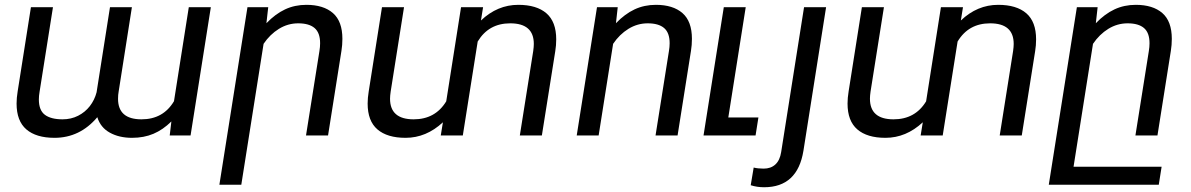

<svg xmlns="http://www.w3.org/2000/svg" viewBox="-20 -558 4908 791"><path d="M696.8 -141.1 757.8 -528.3H848.6L765.1 0H679.2L686 -57.6Q651.4 -23.4 612.1 -6.8Q572.8 9.8 523.9 9.8Q470.7 9.8 432.4 -11.5Q394 -32.7 380.9 -75.2Q309.1 9.8 204.6 9.8Q128.9 9.8 88.6 -24.9Q48.3 -59.6 48.3 -131.3Q48.3 -154.3 52.7 -181.2L107.4 -528.3H198.2L143.1 -180.2Q140.1 -162.6 140.1 -148.4Q140.1 -103.5 165 -85Q189.9 -66.4 237.8 -66.4Q272.9 -66.4 301.8 -81.1Q330.6 -95.7 350.1 -120.8Q369.6 -146 377.9 -177.7L433.1 -528.3H523.4L468.8 -180.7Q466.3 -167.5 466.3 -150.9Q466.3 -66.4 563 -66.4Q652.3 -66.4 696.8 -141.1Z M1065.9 -377.4 974.1 203.1H883.8L999.5 -528.3H1085L1077.6 -462.4Q1114.3 -500.5 1154.3 -519.3Q1194.3 -538.1 1242.2 -538.1Q1312.5 -538.1 1351.6 -504.2Q1390.6 -470.2 1390.6 -397.9Q1390.6 -372.6 1386.7 -348.6L1331.5 0H1240.7L1295.9 -347.2Q1298.8 -364.7 1298.8 -379.9Q1298.8 -422.9 1276.1 -442.4Q1253.4 -461.9 1208.5 -461.9Q1166 -461.9 1129.2 -439.2Q1092.3 -416.5 1065.9 -377.4Z M2271.5 -396Q2271.5 -370.6 2267.6 -347.2L2212.4 0H2121.6L2176.8 -348.1Q2179.2 -365.2 2179.2 -377Q2179.2 -461.9 2082 -461.9Q1993.2 -461.9 1948.2 -387.2V-388.2L1886.7 0H1795.9L1804.7 -54.2Q1735.8 9.8 1650.9 9.8Q1575.2 9.8 1534.9 -24.9Q1494.6 -59.6 1494.6 -131.3Q1494.6 -154.3 1499 -181.2L1553.7 -528.3H1644.5L1589.4 -180.2Q1586.9 -163.1 1586.9 -151.4Q1586.9 -66.4 1684.1 -66.4Q1773.4 -66.4 1818.4 -140.6L1879.4 -528.3H1970.2L1961.4 -473.6Q2029.3 -538.1 2115.2 -538.1Q2190.9 -538.1 2231.2 -503.2Q2271.5 -468.3 2271.5 -396Z M2505.9 -377.4 2446.3 0H2356L2439.5 -528.3H2524.9L2517.6 -462.4Q2554.2 -500.5 2594.2 -519.3Q2634.3 -538.1 2682.1 -538.1Q2752.4 -538.1 2791.5 -504.2Q2830.6 -470.2 2830.6 -397.9Q2830.6 -372.6 2826.7 -348.6L2771.5 0H2680.7L2735.8 -347.2Q2738.8 -364.7 2738.8 -379.9Q2738.8 -422.9 2716.1 -442.4Q2693.4 -461.9 2648.4 -461.9Q2606 -461.9 2569.1 -439.2Q2532.2 -416.5 2505.9 -377.4Z M3104.5 -74.2 3092.8 0H2878.4L2890.1 -74.2L2961.9 -528.3H3052.2L2980.5 -74.2Z M3292.5 -528.3H3383.3L3290 63Q3265.6 213.4 3127.9 213.4Q3098.6 213.4 3072.8 205.1L3085 132.3Q3102.5 136.7 3126 136.7Q3155.8 136.7 3174.3 119.6Q3192.9 102.5 3198.2 68.8Z M4248.5 -396Q4248.5 -370.6 4244.6 -347.2L4189.5 0H4098.6L4153.8 -348.1Q4156.2 -365.2 4156.2 -377Q4156.2 -461.9 4059.1 -461.9Q3970.2 -461.9 3925.3 -387.2V-388.2L3863.8 0H3772.9L3781.7 -54.2Q3712.9 9.8 3627.9 9.8Q3552.2 9.8 3512 -24.9Q3471.7 -59.6 3471.7 -131.3Q3471.7 -154.3 3476.1 -181.2L3530.8 -528.3H3621.6L3566.4 -180.2Q3564 -163.1 3564 -151.4Q3564 -66.4 3661.1 -66.4Q3750.5 -66.4 3795.4 -140.6L3856.4 -528.3H3947.3L3938.5 -473.6Q4006.3 -538.1 4092.3 -538.1Q4168 -538.1 4208.3 -503.2Q4248.5 -468.3 4248.5 -396Z M4712.9 -347.2Q4715.8 -364.7 4715.8 -379.9Q4715.8 -422.9 4693.1 -442.4Q4670.4 -461.9 4625.5 -461.9Q4583 -461.9 4546.1 -439.2Q4509.3 -416.5 4482.9 -377.4L4402.8 128.9H4765.6L4753.9 203.1H4300.8L4312.5 128.9L4416.5 -528.3H4502L4494.6 -462.4Q4531.2 -500.5 4571.3 -519.3Q4611.3 -538.1 4659.2 -538.1Q4729.5 -538.1 4768.6 -504.2Q4807.6 -470.2 4807.6 -397.9Q4807.6 -372.6 4803.7 -348.6L4748.5 0H4657.7Z"/></svg>

Font: Mardoto
Style: Italic
Weight: 400
Italic angle: -12°
Designer: Christian Robertson, Vahan Hovhannisyan
Foundry: Google
Version: Version 1.000